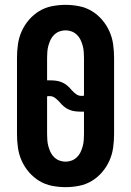

<svg xmlns="http://www.w3.org/2000/svg" viewBox="-20 -763 540 791"><path d="M250 8Q222 8 194 2.5Q166 -3 142 -17.5Q118 -32 99.5 -53.5Q81 -75 69.5 -100.5Q58 -126 54 -154Q50 -182 50 -210V-525Q50 -553 54 -581Q58 -609 69.5 -634.5Q81 -660 99.5 -681.5Q118 -703 142 -717.5Q166 -732 194 -737.5Q222 -743 250 -743Q278 -743 306 -737.5Q334 -732 358 -717.5Q382 -703 400.5 -681.5Q419 -660 430.5 -634.5Q442 -609 446 -581Q450 -553 450 -525V-210Q450 -182 446 -154Q442 -126 430.5 -100.5Q419 -75 400.5 -53.5Q382 -32 358 -17.5Q334 -3 306 2.5Q278 8 250 8ZM315 -368Q318 -368 320.5 -368Q323 -368 326 -369V-525Q326 -537 325 -550Q324 -563 320.5 -575.5Q317 -588 311.5 -599.5Q306 -611 296.5 -620Q287 -629 275 -633.5Q263 -638 250 -638Q237 -638 225 -633.5Q213 -629 203.5 -620Q194 -611 188.5 -599.5Q183 -588 179.5 -575.5Q176 -563 175 -550Q174 -537 174 -525V-432H185Q198 -432 210.5 -430.5Q223 -429 235 -424Q247 -419 257 -410.5Q267 -402 275 -392Q283 -383 293 -375.5Q303 -368 315 -368ZM250 -97Q263 -97 275 -101.5Q287 -106 296.5 -115Q306 -124 311.5 -135.5Q317 -147 320.5 -159.5Q324 -172 325 -185Q326 -198 326 -210V-303H315Q302 -303 289.5 -304.5Q277 -306 265 -311Q253 -316 243 -324.5Q233 -333 225 -343Q217 -352 207 -359.5Q197 -367 185 -367Q182 -367 179.5 -367Q177 -367 174 -366V-210Q174 -198 175 -185Q176 -172 179.5 -159.5Q183 -147 188.5 -135.5Q194 -124 203.5 -115Q213 -106 225 -101.5Q237 -97 250 -97Z"/></svg>

Font: Iosevka Term Curly Extrabold
Style: Regular
Weight: 800
Designer: Belleve Invis
Foundry: Belleve Invis
Version: Version 32.3.0